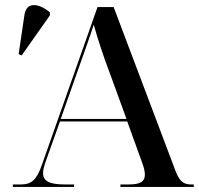

<svg xmlns="http://www.w3.org/2000/svg" viewBox="-20 -742 789 762"><path d="M66 -522 178 -681V-693C135 -729 85 -737 77 -683L54 -527ZM31 0H274V-10H238C178 -10 151 -22 151 -55C151 -68 155 -83 162 -103L218 -260H485L545 -94C552 -75 555 -60 555 -49C555 -20 535 -10 490 -10H458V0H749V-10H738C707 -10 691 -24 675 -68L431 -714H367L146 -87C126 -29 105 -10 64 -10H31ZM221 -270 294 -477C317 -542 334 -588 352 -644C367 -591 388 -525 412 -462L482 -270Z"/></svg>

Font: Noto Serif Display Medium
Style: Regular
Weight: 500
Designer: Monotype Design Team
Foundry: Monotype Imaging Inc.
Version: Version 2.009